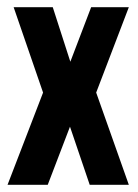

<svg xmlns="http://www.w3.org/2000/svg" viewBox="-20 -515 385 535"><path d="M1 0 100 -257 18 -495H127L176 -343L234 -495H339L248 -257L339 0H230L175 -162L113 0Z"/></svg>

Font: Alumni Sans
Style: Bold
Weight: 700
Designer: Robert E. Leuschke
Foundry: Robert E. Leuschke
Version: Version 1.018